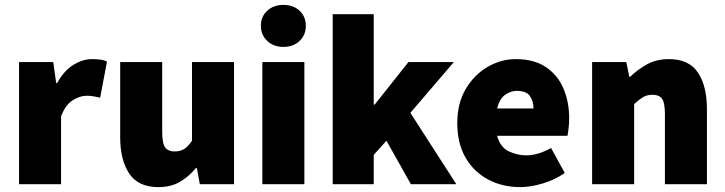

<svg xmlns="http://www.w3.org/2000/svg" viewBox="-20 -754 2968 786"><path d="M58 0V-500H198L210 -414H214Q242 -465 280.5 -488.5Q319 -512 356 -512Q379 -512 393.5 -509.5Q408 -507 418 -502L390 -354Q377 -357 364 -359.5Q351 -362 334 -362Q307 -362 277.5 -343.5Q248 -325 230 -278V0Z M628 12Q546 12 509 -43.5Q472 -99 472 -192V-500H644V-214Q644 -166 656.5 -150Q669 -134 694 -134Q718 -134 734 -144Q750 -154 766 -178V-500H938V0H798L786 -66H782Q752 -30 715.5 -9Q679 12 628 12Z M1054 0V-500H1226V0ZM1140 -562Q1100 -562 1074 -586.5Q1048 -611 1048 -648Q1048 -686 1074 -710Q1100 -734 1140 -734Q1181 -734 1206.5 -710Q1232 -686 1232 -648Q1232 -611 1206.5 -586.5Q1181 -562 1140 -562Z M1342 0V-696H1510V-326H1514L1652 -500H1838L1660 -292L1848 0H1662L1562 -178L1510 -120V0Z M2110 12Q2037 12 1978.5 -19Q1920 -50 1886 -108.5Q1852 -167 1852 -250Q1852 -331 1886.5 -389.5Q1921 -448 1976 -480Q2031 -512 2092 -512Q2166 -512 2214.5 -479.5Q2263 -447 2286.5 -392Q2310 -337 2310 -270Q2310 -248 2307.5 -227.5Q2305 -207 2303 -198H2015Q2028 -151 2063 -134.5Q2098 -118 2134 -118Q2182 -118 2236 -148L2292 -46Q2252 -18 2202 -3Q2152 12 2110 12ZM2096 -382Q2071 -382 2048 -366Q2025 -350 2015 -310H2164Q2164 -339 2149.5 -360.5Q2135 -382 2096 -382Z M2404 0V-500H2544L2556 -440H2560Q2590 -469 2628.5 -490.5Q2667 -512 2718 -512Q2801 -512 2837.5 -456.5Q2874 -401 2874 -308V0H2702V-286Q2702 -334 2690 -350Q2678 -366 2652 -366Q2628 -366 2612 -356Q2596 -346 2576 -328V0Z"/></svg>

Font: Assistant ExtraBold
Style: Regular
Weight: 800
Designer: Hebrew By Ben Nathan, Latin by Paul Hunt
Version: Version 3.000